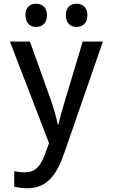

<svg xmlns="http://www.w3.org/2000/svg" viewBox="-20 -761 603 1026"><path d="M389 -617C421 -617 447 -637 447 -680C447 -722 421 -741 389 -741C357 -741 332 -723 332 -680C332 -637 357 -617 389 -617ZM173 -617C205 -617 231 -637 231 -680C231 -722 205 -741 173 -741C141 -741 116 -723 116 -680C116 -637 141 -617 173 -617ZM125 245C233 245 283 172 323 58L530 -539H422L328 -226C316 -187 302 -139 292 -95H289C280 -139 266 -185 252 -226L140 -539H33L242 4L220 64C195 131 167 160 111 160C93 160 72 157 56 154V237C76 241 100 245 125 245Z"/></svg>

Font: Noto Sans Mono SemiCondensed Medium
Style: Regular
Weight: 500
Width: 4
Designer: Monotype Design Team
Foundry: Monotype Imaging Inc.
Version: Version 2.014